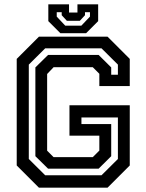

<svg xmlns="http://www.w3.org/2000/svg" viewBox="-20 -870 679 890"><path d="M160.5 0 57.5 -103V-597L160.5 -700H478.5L581.5 -597V-471H440.5V-528L410 -558.5H228.5L198.5 -527V-171.5L228.5 -141.5H410L440.5 -172V-241H302V-382H581.5V-103L478.5 0ZM189.5 -57.5H450.5L526.5 -133V-325.5H357.5V-295H495.5V-146L437 -88H203L144 -146V-557.5L203 -615.5H437L495.5 -557.5V-523.5H526.5V-570.5L450.5 -646H189.5L113.5 -570.5V-133ZM260 -716 204 -772V-850H300V-812H339V-850H435V-772L379 -716ZM282.5 -751H357L397 -793V-813.5H374V-799.5L350 -773.5H290L266 -799.5V-813.5H243V-793Z"/></svg>

Font: Tourney SemiBold
Style: Regular
Weight: 600
Version: Version 1.015